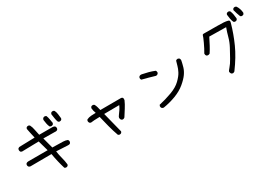

<svg xmlns="http://www.w3.org/2000/svg" viewBox="33 -1740 3933 2773"><g transform="rotate(-30 2000.0 -353.5)"><path d="M603 35 583 25Q563 -41 547.5 -107Q532 -173 521 -239L170 -237Q154 -239 143 -249Q131 -263 133 -284L143 -304Q158 -315 180 -315H501L452 -489L170 -483L150 -493Q139 -509 141 -530L150 -550L170 -560L429 -567Q419 -613 410 -653Q401 -693 394 -732L403 -752Q417 -764 438 -762L458 -752Q479 -711 487 -663Q495 -615 507 -569H728Q749 -569 766 -558Q779 -542 777 -521L768 -501Q749 -487 724 -491L532 -493L579 -315Q716 -312 756.5 -311Q797 -310 830 -296Q842 -280 840 -259L830 -239Q814 -226 791 -229L599 -239Q608 -173 624 -115Q640 -57 647 6L638 25Q624 37 603 35ZM855 -587 836 -597Q822 -631 817.5 -667Q813 -703 807 -738L816 -758Q830 -770 852 -768L871 -758Q887 -727 891.5 -690.5Q896 -654 900 -617L891 -597Q877 -585 855 -587ZM716 -589 696 -599Q683 -627 677 -659Q671 -691 667 -723Q669 -738 679 -750Q692 -762 714 -760L733 -750Q745 -719 750.5 -685.5Q756 -652 762 -619L752 -599Q737 -587 716 -589Z M1511 10 1491 0Q1460 -86 1436.5 -176.5Q1413 -267 1392 -356Q1282 -354 1242 -347L1223 -356Q1209 -372 1211 -394L1221 -413Q1255 -429 1294 -432Q1333 -435 1372 -435Q1354 -481 1351 -524L1360 -544Q1374 -556 1396 -554L1415 -544Q1429 -519 1436.5 -491.5Q1444 -464 1450 -437L1795 -438Q1834 -436 1824 -386Q1799 -329 1765 -276.5Q1731 -224 1698 -171Q1681 -155 1659 -157L1640 -167Q1628 -183 1628 -204Q1630 -220 1648.5 -243.5Q1667 -267 1687.5 -298Q1708 -329 1722 -362L1470 -360Q1491 -271 1513.5 -187.5Q1536 -104 1556 -20L1546 0Q1532 12 1511 10Z M2261 -9Q2245 -11 2233 -20Q2221 -32 2222 -54L2230 -74Q2338 -98 2444.5 -137Q2551 -176 2612 -235.5Q2673 -295 2698 -344Q2723 -393 2733 -431.5Q2743 -470 2755 -508Q2768 -521 2790 -520L2810 -511Q2824 -494 2821 -471Q2811 -421 2796.5 -371Q2782 -321 2746.5 -270.5Q2711 -220 2640.5 -161Q2570 -102 2469.5 -64Q2369 -26 2261 -9ZM2396 -462Q2343 -479 2288.5 -493Q2234 -507 2182 -521Q2170 -534 2172 -556L2182 -575Q2199 -589 2225 -585Q2278 -575 2328 -561.5Q2378 -548 2427 -528Q2438 -515 2437 -493L2427 -474Q2413 -464 2396 -462Z M3376 61Q3360 59 3349 49Q3339 33 3337 16Q3339 0 3372 -36Q3405 -72 3444 -142Q3483 -212 3520.5 -281.5Q3558 -351 3577.5 -424Q3597 -497 3622 -565L3343 -569Q3310 -503 3283.5 -453Q3257 -403 3225 -354Q3209 -343 3188 -345L3168 -354Q3156 -370 3158 -392Q3193 -450 3231 -532Q3269 -614 3271.5 -630.5Q3274 -647 3300 -646Q3583 -645 3624 -642Q3665 -639 3695 -631Q3725 -623 3712 -585Q3667 -425 3598.5 -272.5Q3530 -120 3405 49Q3392 59 3376 61ZM3771 -569 3752 -579Q3737 -611 3731.5 -645.5Q3726 -680 3722 -715L3731 -734Q3745 -746 3768 -744L3787 -734Q3801 -703 3807 -669Q3813 -635 3816 -599L3807 -579Q3793 -567 3771 -569ZM3896 -591 3877 -601Q3865 -633 3854.5 -663Q3844 -693 3836 -727L3846 -746Q3859 -758 3881 -756L3900 -746Q3918 -719 3928.5 -687.5Q3939 -656 3941 -621L3932 -601Q3918 -589 3896 -591Z"/></g></svg>

Font: Kosefont JP
Style: Regular
Weight: 400
Designer: Nozomi Seto 瀬戸のぞみ
Version: Version 3.00;June 19, 2020